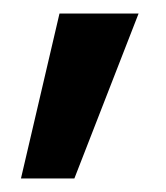

<svg xmlns="http://www.w3.org/2000/svg" viewBox="-20 -141 245 284"><path d="M11 123 68 -121H185L90 123Z"/></svg>

Font: DM Sans 9pt 36pt SemiBold
Style: Regular
Weight: 600
Version: Version 4.004;gftools[0.9.30]